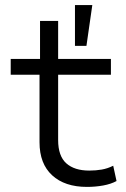

<svg xmlns="http://www.w3.org/2000/svg" viewBox="-20 -725 495 753"><path d="M321 8Q234 8 184.5 -37.5Q135 -83 135 -167V-432H22V-494H137V-643H208V-494H415V-432H208V-176Q208 -113 240 -84.5Q272 -56 330 -56Q356 -56 379 -60Q402 -64 424 -75L437 -15Q415 -3 384.5 2.5Q354 8 321 8ZM274 -545V-705H342L319 -545Z"/></svg>

Font: Nunito Sans 7pt SemiExpanded Light
Style: Regular
Weight: 300
Width: 6
Designer: Vernon Adams
Foundry: Vernon Adams
Version: Version 3.101;gftools[0.9.27]